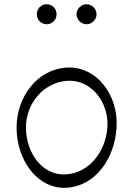

<svg xmlns="http://www.w3.org/2000/svg" viewBox="-20 -867 609 903"><path d="M246 -800C246 -812 242 -824 233 -833C224 -842 212 -847 200 -847C187 -847 175 -842 166 -833C158 -824 153 -812 153 -800C153 -788 158 -776 166 -767C175 -758 187 -753 200 -753C212 -753 224 -758 233 -767C242 -776 246 -788 246 -800ZM434 -800C434 -812 429 -824 420 -833C411 -842 400 -847 387 -847C375 -847 363 -842 354 -833C345 -824 340 -812 340 -800C340 -788 345 -776 354 -767C363 -758 375 -753 387 -753C400 -753 411 -758 420 -767C429 -776 434 -788 434 -800ZM296 16C431 6 519 -123 528 -265C539 -419 434 -559 291 -549C153 -539 58 -410 58 -267C58 -114 156 25 296 16ZM102 -267C102 -380 184 -479 296 -487C408 -494 493 -388 485 -268C477 -155 401 -54 291 -47C181 -39 102 -147 102 -267Z"/></svg>

Font: Nupuram ExtraLight
Style: Regular
Weight: 200
Designer: Santhosh Thottingal (santhosh.thottingal@gmail.com)
Foundry: SMC
Version: Version 1.000